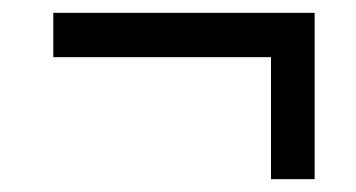

<svg xmlns="http://www.w3.org/2000/svg" viewBox="-20 -416 554 299"><path d="M402 -137V-327H63V-396H470V-137Z"/></svg>

Font: Noto Serif SemiCondensed
Style: Bold Italic
Weight: 700
Width: 4
Italic angle: -12°
Designer: Monotype Design Team
Foundry: Monotype Imaging Inc.
Version: Version 2.014